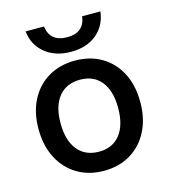

<svg xmlns="http://www.w3.org/2000/svg" viewBox="-107 -787 776 884"><g transform="rotate(-15 280.5 -345.0)"><path d="M453.5 -702Q446 -636.5 398.8 -596.8Q351.5 -557 276.5 -557Q201 -557 152.5 -596.8Q104 -636.5 97 -702H184.5Q194.5 -626.5 276.5 -626.5Q356.5 -626.5 366.5 -702ZM38 -252Q38 -331 68.5 -389.8Q99 -448.5 153.8 -481Q208.5 -513.5 281 -513.5Q353.5 -513.5 408 -481Q462.5 -448.5 492.8 -389.8Q523 -331 523 -252Q523 -173 492.8 -113.8Q462.5 -54.5 408 -21.5Q353.5 11.5 281 11.5Q208.5 11.5 153.8 -21.5Q99 -54.5 68.5 -113.8Q38 -173 38 -252ZM417.5 -252Q417.5 -333 381.8 -377.8Q346 -422.5 281 -422.5Q215.5 -422.5 179.2 -377.8Q143 -333 143 -252Q143 -170 179.2 -124.8Q215.5 -79.5 281 -79.5Q346 -79.5 381.8 -124.8Q417.5 -170 417.5 -252Z"/></g></svg>

Font: Overused Grotesk Medium
Style: Regular
Weight: 525
Version: Version 0.004